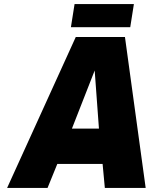

<svg xmlns="http://www.w3.org/2000/svg" viewBox="-20 -925 749 945"><path d="M353 -743H595L697 0H496L485 -118H262L214 0H15ZM467 -292 446 -578 334 -292ZM347 -905H639L621 -791H329Z"/></svg>

Font: Exo Black
Style: Italic
Weight: 900
Italic angle: -9°
Designer: Natanael Gama
Foundry: Natanael Gama
Version: Version 1.500; ttfautohint (v1.6)